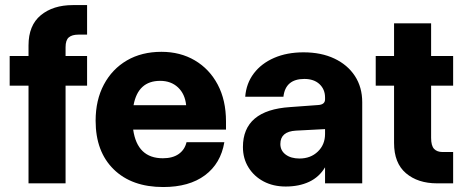

<svg xmlns="http://www.w3.org/2000/svg" viewBox="-20 -720 1818 754"><path d="M18 -383.5V-500H92V-541.5Q92 -620.5 140.2 -660.2Q188.5 -700 266 -700H322V-584H287.5Q263 -584 250.2 -573.2Q237.5 -562.5 237.5 -534.5V-500H322V-383.5H237.5V0H92V-383.5Z M355.5 -246Q355.5 -327 388 -388Q420.5 -449 478.5 -482.8Q536.5 -516.5 614 -516.5Q688 -516.5 745.2 -482.8Q802.5 -449 835 -387.8Q867.5 -326.5 867.5 -243V-211H503Q519 -98.5 619.5 -98.5Q658 -98.5 681.8 -115.2Q705.5 -132 712.5 -161.5H861Q847 -78 785 -31.8Q723 14.5 621 14.5Q497.5 14.5 426.5 -55Q355.5 -124.5 355.5 -246ZM609 -402.5Q522 -402.5 504.5 -307H711Q706.5 -351 679 -376.8Q651.5 -402.5 609 -402.5Z M1402.5 -318.5V0H1256.5V-63Q1233.5 -24.5 1194 -6Q1154.5 12.5 1102 12.5Q1053 12.5 1015.2 -7.5Q977.5 -27.5 955.8 -62.5Q934 -97.5 934 -142.5Q934 -287.5 1119.5 -299.5L1229 -307.5Q1256.5 -309 1256.5 -330V-337Q1256.5 -369 1234.8 -389.5Q1213 -410 1175 -410Q1101 -410 1093 -340H943Q947 -392.5 976.8 -431.8Q1006.5 -471 1056.8 -492.8Q1107 -514.5 1172 -514.5Q1241.5 -514.5 1293.2 -490Q1345 -465.5 1373.8 -421.5Q1402.5 -377.5 1402.5 -318.5ZM1081 -154.5Q1081 -128.5 1101.8 -113Q1122.5 -97.5 1156 -97.5Q1200 -97.5 1228.2 -124.8Q1256.5 -152 1256.5 -194V-213L1142 -207Q1081 -203.5 1081 -154.5Z M1759.5 -123V0H1696.5Q1621 0 1574.2 -39.8Q1527.5 -79.5 1527.5 -158.5V-383.5H1455.5V-500H1527.5V-628.5H1673V-500H1759.5V-383.5H1673V-178.5Q1673 -147.5 1684.8 -135.2Q1696.5 -123 1718 -123Z"/></svg>

Font: Overused Grotesk
Style: Bold
Weight: 710
Version: Version 0.004